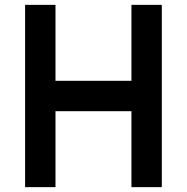

<svg xmlns="http://www.w3.org/2000/svg" viewBox="-20 -770 769 790"><path d="M520.8 -750H645.8V0H520.8V-312.5H208.3V0H83.3V-750H208.3V-437.5H520.8Z"/></svg>

Font: Vladivostok Bold
Style: Regular
Weight: 700
Width: 4
Designer: Michael Sharanda
Foundry: Michael Sharanda
Version: Version 1.005